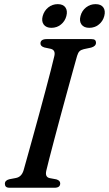

<svg xmlns="http://www.w3.org/2000/svg" viewBox="-20 -884 513 904"><path d="M198 -80.5Q191 -50.5 213.5 -45.5L245.5 -39.5Q263.5 -34 263.5 -20.5Q263.5 0 236.5 0H26Q13 0 8 -5Q3 -10 3 -18Q2.5 -34.5 23.5 -40L55 -46Q81.5 -51 91 -82Q97 -103.5 108.5 -144.5Q120 -185.5 134.5 -238Q149 -290.5 164.5 -347.2Q180 -404 194.2 -457.5Q208.5 -511 219.5 -554Q230.5 -597 236 -621Q242 -648 219.5 -654L189 -660.5Q170.5 -666 170.5 -679.5Q170.5 -700 201 -700H409.5Q422.5 -700 427.2 -695.5Q432 -691 432 -683Q432 -666.5 409.5 -660L374.5 -652.5Q361.5 -649.5 354.5 -642.8Q347.5 -636 343 -621Q336 -596 323.5 -551.2Q311 -506.5 296 -451.2Q281 -396 265.2 -338.2Q249.5 -280.5 235.8 -228Q222 -175.5 211.8 -136.2Q201.5 -97 198 -80.5ZM222 -753Q197 -753 185.8 -768.5Q174.5 -784 181 -808.5Q188 -833.5 207.2 -849Q226.5 -864.5 252 -864.5Q277 -864.5 288 -849Q299 -833.5 292.5 -808.5Q286 -784 266.8 -768.5Q247.5 -753 222 -753ZM400.5 -753Q375 -753 363.8 -768.5Q352.5 -784 359 -808.5Q365.5 -833.5 385 -849Q404.5 -864.5 430 -864.5Q455.5 -864.5 466.5 -849Q477.5 -833.5 471 -808.5Q464.5 -784 445.2 -768.5Q426 -753 400.5 -753Z"/></svg>

Font: Fraunces 72pt Soft
Style: Italic
Weight: 400
Italic angle: -16°
Version: Version 1.000;[b76b70a41]